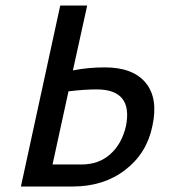

<svg xmlns="http://www.w3.org/2000/svg" viewBox="-20 -678 623 698"><path d="M361 -433Q464 -433 510 -376.5Q556 -320 534 -220Q514 -121 435.5 -60.5Q357 0 245 0H56L199 -658H297L245 -422Q300 -433 361 -433ZM438 -220Q464 -353 331 -353Q288 -353 229 -346L171 -80H276Q339 -80 381 -117.5Q423 -155 438 -220Z"/></svg>

Font: EauTestInfant Semibold
Style: Italic
Weight: 600
Italic angle: -12°
Designer: Christian Thalmann (Catharsis Fonts)
Version: Version 0.001;PS 000.001;hotconv 1.0.88;makeotf.lib2.5.64775